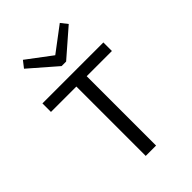

<svg xmlns="http://www.w3.org/2000/svg" viewBox="-264 -1031 1141 1141"><g transform="rotate(-45 307.0 -460.0)"><path d="M495.1 -877.9 326.2 -731H288.1L119.1 -877.9L151.9 -919.9L307.1 -803.2L461.9 -919.9ZM50.8 -583V-654.8H563V-583H351.1V0H264.2V-583Z"/></g></svg>

Font: IntelOne Mono
Style: Regular
Weight: 400
Designer: Fred Shallcrass
Foundry: Frere-Jones Type LLC
Version: Version 1.200;hotconv 1.1.0;makeotfexe 2.6.0;FJTRelease1.2